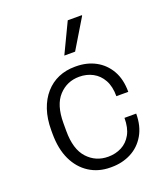

<svg xmlns="http://www.w3.org/2000/svg" viewBox="-139 -847 828 954"><g transform="rotate(-20 275.0 -370.0)"><path d="M281 10Q218 10 169.5 -21Q121 -52 94 -109Q67 -166 67 -247V-265Q67 -325 83 -372.5Q99 -420 128.5 -453.5Q158 -487 197.5 -504Q237 -521 285 -521H290Q348 -521 393.5 -496.5Q439 -472 465.5 -426Q492 -380 492 -313H429Q429 -365 410 -399Q391 -433 359 -450Q327 -467 288 -467Q223 -467 179.5 -420Q136 -373 136 -277V-235Q136 -139 179.5 -91.5Q223 -44 289 -44Q328 -44 360 -60.5Q392 -77 411 -111Q430 -145 430 -198H492Q492 -132 464.5 -85Q437 -38 390.5 -14Q344 10 287 10ZM255 -591 331 -750H405L406 -747L312 -591Z"/></g></svg>

Font: Chivo Medium ExtraLight
Style: Regular
Weight: 250
Version: Version 2.002